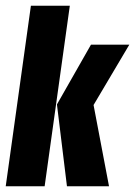

<svg xmlns="http://www.w3.org/2000/svg" viewBox="-23 -651 472 671"><path d="M-3 0 85 -631H221L133 0ZM211 0 176 -286 295 -495H429L304 -284L358 0Z"/></svg>

Font: Alumni Sans ExtraBold
Style: Italic
Weight: 800
Italic angle: -8°
Designer: Robert E. Leuschke
Foundry: Robert E. Leuschke
Version: Version 1.016